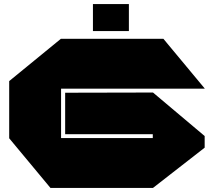

<svg xmlns="http://www.w3.org/2000/svg" viewBox="-20 -920 1047 940"><path d="M279 -486V-730H780L982 -487V-486ZM227 0 25 -243V-244H728V0ZM25 -244V-523L278 -730H279V-244ZM299 -263V-466L728 -467V-263ZM728 0V-467H729L982 -254V-197L729 0ZM435 -768V-900H611V-768Z"/></svg>

Font: Foldit Thin Black
Style: Regular
Weight: 900
Version: Version 1.003